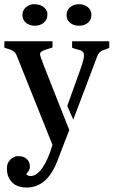

<svg xmlns="http://www.w3.org/2000/svg" viewBox="-39 -671 528 893"><path d="M273.9 -178.2Q290 -224.1 304 -262.5Q317.9 -300.8 328.6 -330.6Q351.6 -394 351.6 -409.9Q351.6 -425.8 346.2 -430.4Q340.8 -435.1 332.8 -437.7Q324.7 -440.4 314.9 -442.6Q305.2 -444.8 296.4 -449.2V-479H469.2V-449.2Q461.4 -444.3 453.4 -441.9Q445.3 -439.5 438 -436.5Q420.4 -428.7 413.6 -410.2L301.8 -114.7ZM83 138.2Q90.3 147.9 102.1 147.9Q131.3 147.9 158 110.1Q184.6 72.3 205.1 2.9L37.6 -415Q29.3 -436.5 -3.9 -444.3Q-11.7 -446.3 -18.6 -449.2V-479H205.1V-450.2Q194.8 -446.3 184.6 -443.6Q174.3 -440.9 166 -437.5Q147 -430.7 147 -418.9Q147 -412.1 167 -359.9L167.5 -359.4Q196.8 -285.6 225.3 -212.6Q253.9 -139.6 283.2 -66.4L226.1 82Q178.7 201.2 85 201.2Q21.5 201.2 0 151.4Q-6.8 135.3 -6.8 110.8Q-6.8 86.4 9.5 70.8Q25.9 55.2 43.5 55.2Q61 55.2 69.8 58.8Q78.6 62.5 85.4 68.6Q92.3 74.7 96.2 83.3Q100.1 91.8 100.1 106Q100.1 120.1 83 138.2ZM164.6 -637.7Q181.6 -623 181.6 -606.7Q181.6 -590.3 177 -581.1Q172.4 -571.8 164.6 -565.4Q147.9 -551.3 123.3 -551.3Q98.6 -551.3 82 -564.9Q65.4 -578.6 65.4 -601.1Q65.4 -623.5 82 -637.5Q98.6 -651.4 116.9 -651.4Q135.3 -651.4 146 -647.7Q156.7 -644 164.6 -637.7ZM270.5 -601.1Q270.5 -623.5 287.1 -637.5Q303.7 -651.4 328.4 -651.4Q353 -651.4 369.6 -637.5Q386.2 -623.5 386.2 -601.1Q386.2 -578.6 369.6 -564.9Q353 -551.3 328.4 -551.3Q303.7 -551.3 287.1 -564.9Q270.5 -578.6 270.5 -601.1Z"/></svg>

Font: Stardos Stencil
Style: Regular
Weight: 400
Version: Version 1.000